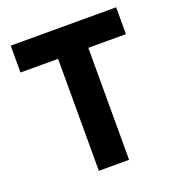

<svg xmlns="http://www.w3.org/2000/svg" viewBox="-127 -802 839 907"><g transform="rotate(-20 292.0 -349.0)"><path d="M557 -563H368V0H216V-563H27V-698H557Z"/></g></svg>

Font: Aneliza
Style: Bold
Weight: 700
Designer: Mike Abbink, Paul van der Laan, Pieter van Rosmalen
Foundry: Bold Monday
Version: Version 3.0